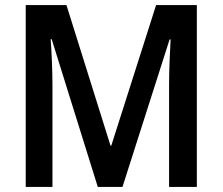

<svg xmlns="http://www.w3.org/2000/svg" viewBox="-20 -734 874 754"><path d="M364 0H461L646 -579H650C647 -526 644 -455 644 -403V0H753V-714H593L417 -162H414L241 -714H81V0H186V-400C186 -453 183 -526 179 -580H183Z"/></svg>

Font: Noto Sans UI SemiCondensed Medium
Style: Regular
Weight: 500
Width: 4
Designer: Monotype Design Team
Foundry: Monotype Imaging Inc.
Version: Version 1.901